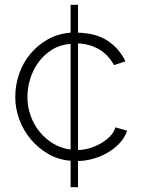

<svg xmlns="http://www.w3.org/2000/svg" viewBox="-20 -665 594 805"><path d="M276 120V9Q225 5 182.5 -19.5Q140 -44 109 -81Q78 -118 61 -164Q44 -210 44 -258Q44 -309 60.5 -356Q77 -403 107.5 -439.5Q138 -476 180.5 -500Q223 -524 276 -528V-645H307V-528Q383 -526 431.5 -494Q480 -462 506 -408L458 -392Q433 -437 394 -459Q355 -481 307 -483V-36Q328 -36 353 -43Q378 -50 400.5 -62.5Q423 -75 440.5 -92.5Q458 -110 464 -131L513 -117Q502 -85 478.5 -61.5Q455 -38 426 -22Q397 -6 365.5 2Q334 10 307 10V120ZM95 -258Q95 -217 108.5 -179.5Q122 -142 146.5 -112Q171 -82 204 -62.5Q237 -43 276 -38V-481Q233 -478 199.5 -457.5Q166 -437 142.5 -405.5Q119 -374 107 -335.5Q95 -297 95 -258Z"/></svg>

Font: Oxford Sans
Style: Regular
Weight: 300
Designer: Matt McInerney, Pablo Impallari, Rodrigo Fuenzalida
Foundry: Matt McInerney, Pablo Impallari, Rodrigo Fuenzalida
Version: Version 3.000g; ttfautohint (v1.5) -l 8 -r 28 -G 28 -x 14 -D